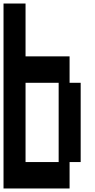

<svg xmlns="http://www.w3.org/2000/svg" viewBox="-20 -1050 540 1090"><path d="M0 20V-1030H125V-730H375V-580H438V-130H375V20ZM125 -130H313V-580H125Z"/></svg>

Font: 2P VHS
Style: Regular
Weight: 400
Designer: CodeMan38
Foundry: CodeMan38
Version: Version 3.000